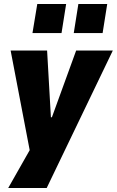

<svg xmlns="http://www.w3.org/2000/svg" viewBox="-20 -758 583 958"><path d="M21 180 130 -12 139 48 33 -506H215L234 -173H239L360 -506H543L213 180ZM348 -593 371 -738H515L492 -593ZM142 -593 166 -738H310L287 -593Z"/></svg>

Font: Nunito Sans 7pt Condensed Black
Style: Italic
Weight: 900
Width: 3
Italic angle: -9°
Designer: Vernon Adams
Foundry: Vernon Adams
Version: Version 3.101;gftools[0.9.27]